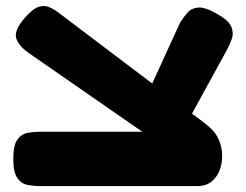

<svg xmlns="http://www.w3.org/2000/svg" viewBox="-20 -621 833 650"><path d="M647 9 531 -127 78 -441Q41 -467 34.5 -493.5Q28 -520 66 -563Q91 -591 110 -597.5Q129 -604 146 -597Q163 -590 181 -576L665 -210Q679 -200 695.5 -184.5Q712 -169 722 -145Q731 -124 732 -97.5Q733 -71 724.5 -47Q716 -23 697 -7Q678 9 647 9ZM118 9Q95 9 73.5 5Q52 1 38.5 -18.5Q25 -38 25 -83Q25 -129 38.5 -148Q52 -167 73 -171Q94 -175 117 -175H636L647 9ZM597 -176 475 -294 590 -545Q602 -564 615.5 -579Q629 -594 652 -595.5Q675 -597 715 -574Q754 -552 763 -530.5Q772 -509 764.5 -488.5Q757 -468 746 -448Z"/></svg>

Font: Fredoka Expanded
Style: Bold
Weight: 700
Width: 7
Designer: Ben Nathan
Foundry: Milena B. Brandão, Ben Nathan
Version: Version 2.001